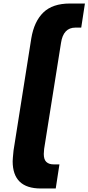

<svg xmlns="http://www.w3.org/2000/svg" viewBox="-20 -862 503 1092"><path d="M52 55Q52 44 57 -6L158 -644Q174 -740 226.5 -791Q279 -842 378 -842H463L442 -705H409Q340 -705 327 -618L231 -15Q229 7 229 14Q229 45 243.5 59Q258 73 286 73H318L297 210H212Q52 210 52 55Z"/></svg>

Font: Exo ExtraBold
Style: Italic
Weight: 800
Italic angle: -9°
Designer: Natanael Gama
Foundry: Natanael Gama
Version: Version 1.500; ttfautohint (v1.6)